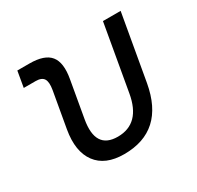

<svg xmlns="http://www.w3.org/2000/svg" viewBox="-120 -657 826 804"><g transform="rotate(-30 293.0 -254.5)"><path d="M265.1 9.8Q173.8 9.8 132.6 -45.9Q91.3 -101.6 108.4 -200.2L138.7 -372.6Q145 -409.2 135 -425Q125 -440.9 96.2 -440.9H38.6L51.8 -517.6H110.4Q183.1 -517.6 210.4 -483.6Q237.8 -449.7 224.6 -376L193.8 -200.2Q170.4 -66.9 278.3 -66.9Q387.2 -66.9 410.2 -200.2L465.8 -517.6H551.3L495.6 -200.2Q458 9.8 265.1 9.8Z"/></g></svg>

Font: Cascadia Code NF SemiLight
Style: Italic
Weight: 350
Italic angle: -10°
Monospace: yes
Designer: Aaron Bell
Foundry: Saja Typeworks
Version: Version 2404.023; ttfautohint (v1.8.4)